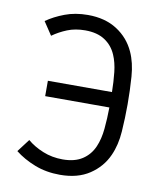

<svg xmlns="http://www.w3.org/2000/svg" viewBox="-81 -766 705 840"><g transform="rotate(10 272.0 -346.0)"><path d="M242.2 -700.7Q318.8 -700.7 371.8 -666.5Q424.8 -632.3 450.7 -575.2Q471.7 -529.3 476.1 -468.3Q480.5 -407.2 480.5 -345.7Q480.5 -285.2 476.3 -224.4Q472.2 -163.6 450.7 -116.2Q425.8 -60.5 373.3 -25.6Q320.8 9.3 242.2 9.3Q180.7 9.3 129.6 -10.7Q78.6 -30.8 41 -60.5L84 -117.2Q113.3 -92.3 154.1 -75.7Q194.8 -59.1 242.2 -59.1Q295.4 -59.1 329.3 -81.3Q363.3 -103.5 379.9 -142.1Q395 -176.8 399.4 -223.1Q403.8 -269.5 404.3 -318.4H119.1V-386.7H403.8Q403.3 -431.6 398.7 -474.4Q394 -517.1 379.9 -549.3Q363.3 -587.9 329.3 -610.1Q295.4 -632.3 242.2 -632.3Q198.2 -632.3 163.1 -618.2Q127.9 -604 98.6 -583L59.6 -641.6Q94.2 -666 140.1 -683.3Q186 -700.7 242.2 -700.7Z"/></g></svg>

Font: Gidole
Style: Regular
Weight: 400
Version: Version 2.100; ttfautohint (v1.8.4.7-5d5b)